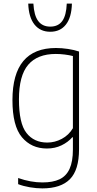

<svg xmlns="http://www.w3.org/2000/svg" viewBox="-20 -814 536 1064"><path d="M80.5 206.5V172.5Q150.5 197 215 197Q273 197 310 179.5Q347 162 365.5 121.8Q384 81.5 384 14.5V-53.5H381Q357 -26 320.8 -8.5Q284.5 9 240 9Q154 9 101.5 -53.5Q49 -116 49 -259Q49 -548 290 -548Q322 -548 356.8 -542.8Q391.5 -537.5 418 -528.5V12.5Q418 128 367.5 179Q317 230 214.5 230Q182 230 145.2 223.8Q108.5 217.5 80.5 206.5ZM384 -103.5V-503.5Q364.5 -508.5 338.8 -511.8Q313 -515 289 -515Q187.5 -515 136.2 -455Q85 -395 85 -263Q85 -130 126.8 -77Q168.5 -24 242 -24Q284 -24 322.5 -44.5Q361 -65 384 -103.5ZM136.5 -794H165Q168.5 -728.5 191.8 -697.5Q215 -666.5 258.5 -666.5Q302.5 -666.5 325 -697.5Q347.5 -728.5 350 -794H378.5Q376.5 -717.5 345.2 -677.8Q314 -638 258.5 -638Q203 -638 171 -678.2Q139 -718.5 136.5 -794Z"/></svg>

Font: Encode Sans Semi Condensed Thin
Style: Regular
Weight: 250
Width: 4
Designer: Multiple Designers
Foundry: Impallari Type
Version: Version 2.000